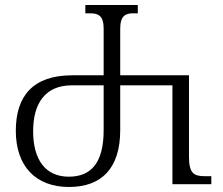

<svg xmlns="http://www.w3.org/2000/svg" viewBox="-20 -734 890 765"><path d="M255 11C385 11 459 -64 459 -215V-394H667V0H822V-32H797C752 -32 733 -43 733 -110V-434H459V-620C459 -671 480 -681 511 -681H529V-714H320V-681H339C372 -681 393 -671 393 -620V-434H268C112 -434 43 -352 43 -213C43 -73 121 11 255 11ZM254 -30C161 -30 112 -98 112 -211C112 -323 161 -394 266 -394H393V-216C393 -89 346 -30 254 -30Z"/></svg>

Font: Noto Serif Georgian SemiCondensed Light
Style: Regular
Weight: 300
Width: 4
Designer: Monotype Design Team, Akaki Razmadze
Foundry: Google LLC
Version: Version 2.003